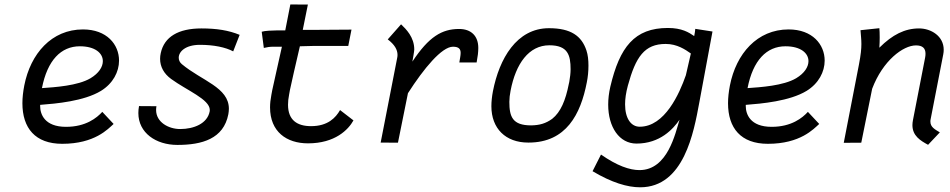

<svg xmlns="http://www.w3.org/2000/svg" viewBox="-20 -628 4181 845"><path d="M164.6 -240.2C188.5 -362.8 248.5 -424.3 331.5 -424.3C397.9 -424.3 432.6 -394.5 432.6 -358.9C432.6 -333.5 415 -305.7 378.4 -283.7C322.8 -250.5 220.7 -244.1 164.6 -240.2ZM345.2 -498.5C207 -498.5 114.3 -391.6 86.9 -252C81.5 -224.1 78.6 -197.8 78.6 -173.8C78.6 -64.5 134.8 4.9 253.9 4.9C397 4.9 455.6 -60.5 480 -82.5L430.2 -135.7C406.2 -109.4 357.9 -69.8 270.5 -69.8C175.8 -69.8 156.7 -126 156.7 -161.1V-166.5C227.1 -171.9 349.6 -182.6 424.3 -228C477.5 -260.7 503.9 -312 503.9 -361.3C503.9 -432.1 450.2 -498.5 345.2 -498.5Z M733.4 -280.3C802.2 -230 903.3 -190.9 903.3 -144C903.3 -142.1 903.3 -139.6 902.8 -137.7C892.6 -84 833 -60.1 772.9 -60.1C722.7 -60.1 667 -89.4 667 -144C667 -149.4 667.5 -154.8 668.5 -160.6L591.8 -161.1C589.8 -150.4 588.9 -140.1 588.9 -130.4C588.9 -43.5 666 9.8 760.7 9.8C869.6 9.8 963.9 -17.1 984.9 -125C986.3 -133.3 987.3 -141.6 987.3 -149.4C987.3 -243.7 867.7 -272.5 780.3 -345.7C771 -353.5 766.6 -363.3 766.6 -374C766.6 -400.9 796.4 -430.7 859.9 -430.7C920.9 -430.7 972.7 -419.9 1006.3 -401.9L1034.7 -474.6C986.3 -494.6 933.1 -502.9 866.7 -502.9C765.1 -502.9 703.1 -466.3 687.5 -394.5C685.5 -385.7 684.6 -377.4 684.6 -369.1C684.6 -334.5 701.2 -303.7 733.4 -280.3Z M1255.9 -231.4C1267.1 -280.3 1275.9 -324.7 1299.8 -424.3C1322.3 -424.3 1335.9 -425.8 1358.4 -425.8H1512.7L1526.9 -497.6H1518.1C1518.1 -497.6 1442.9 -497.1 1372.1 -496.6H1312.5C1319.3 -529.8 1328.6 -575.7 1335 -607.9L1257.8 -608.4C1251 -574.2 1242.2 -528.3 1235.4 -494.1H1196.3C1180.2 -494.1 1144.5 -492.7 1131.8 -488.3L1141.1 -417C1154.3 -420.4 1168.5 -422.4 1182.1 -422.4H1220.7C1199.2 -328.1 1189.9 -282.2 1178.2 -231.4L1174.3 -210.4C1170.4 -190.4 1168.5 -172.4 1168.5 -155.3C1168.5 -48.3 1241.2 2.9 1335.4 2.9C1455.1 2.9 1513.2 -57.6 1535.6 -98.1L1476.6 -143.6C1457.5 -109.9 1422.9 -72.8 1349.1 -72.8C1288.6 -72.8 1247.6 -98.6 1247.6 -167C1247.6 -180.2 1249 -195.3 1252.4 -211.9Z M1794.9 -356.9C1796.4 -365.2 1803.2 -402.3 1803.2 -410.2C1803.2 -464.4 1767.1 -500 1745.1 -521L1686.5 -454.6C1716.8 -431.6 1729.5 -409.2 1729.5 -386.2C1729.5 -381.8 1729 -377.4 1728 -373L1655.3 -0.5L1731.4 0L1775.4 -217.8C1845.2 -326.7 1924.3 -422.4 1973.6 -422.4C2000 -422.4 2007.3 -411.6 2007.3 -395C2007.3 -383.3 2003.9 -369.1 2001.5 -353H2077.6C2077.6 -354 2078.1 -355 2078.1 -356C2082.5 -378.4 2085 -398.9 2085 -417C2085 -469.7 2053.7 -500.5 2000.5 -500.5C1924.8 -500.5 1867.2 -466.3 1794.9 -356.9Z M2410.2 -105C2381.8 -84.5 2354.5 -76.7 2317.4 -76.2C2235.4 -76.2 2221.7 -114.3 2221.7 -179.7C2221.7 -194.8 2223.6 -211.4 2227.1 -229C2250 -348.1 2307.6 -428.7 2397.9 -428.7C2479 -428.7 2491.2 -385.3 2491.2 -323.2C2491.2 -306.2 2488.8 -287.1 2485.4 -267.6C2484.9 -264.6 2483.9 -261.7 2483.4 -258.8C2469.2 -186.5 2447.8 -134.8 2410.2 -105ZM2305.7 -0.5H2306.6C2472.2 -0.5 2535.6 -126 2562.5 -265.1C2567.4 -289.1 2569.8 -314.5 2569.8 -339.4C2569.8 -363.8 2567.4 -386.7 2561 -405.8C2539.6 -470.2 2492.2 -503.9 2396 -503.9C2253.4 -503.9 2177.2 -369.1 2149.4 -226.6C2145 -203.1 2142.6 -181.2 2142.6 -160.6C2142.6 -62.5 2205.1 -0.5 2304.7 -0.5Z M2743.2 -251C2777.8 -377.9 2816.4 -434.6 2909.7 -434.6C2960.4 -434.6 2996.1 -409.7 3020.5 -392.6L2998.5 -296.9C2970.2 -215.8 2905.8 -70.3 2795.4 -70.3C2757.3 -70.3 2731 -106.4 2731 -168.9C2731 -192.9 2734.9 -220.2 2743.2 -251ZM3115.7 -489.3 3040 -501C3039.1 -491.2 3037.6 -480.5 3035.2 -469.2C3011.7 -485.4 2981 -504.9 2919.4 -504.9C2772.5 -504.9 2707 -420.9 2666 -246.1C2659.7 -218.8 2656.7 -192.4 2656.7 -167.5C2656.7 -68.4 2705.6 3.9 2781.2 3.9C2884.8 3.9 2942.4 -60.1 2970.7 -101.1C2952.1 -41 2918.5 120.6 2794.4 120.6C2751 120.6 2695.8 101.6 2625 52.2L2587.9 125.5C2672.4 175.8 2741.2 196.3 2797.4 196.3C2990.7 196.3 3033.7 -48.3 3057.1 -173.8Z M3270 -240.2C3293.9 -362.8 3354 -424.3 3437 -424.3C3503.4 -424.3 3538.1 -394.5 3538.1 -358.9C3538.1 -333.5 3520.5 -305.7 3483.9 -283.7C3428.2 -250.5 3326.2 -244.1 3270 -240.2ZM3450.7 -498.5C3312.5 -498.5 3219.7 -391.6 3192.4 -252C3187 -224.1 3184.1 -197.8 3184.1 -173.8C3184.1 -64.5 3240.2 4.9 3359.4 4.9C3502.4 4.9 3561 -60.5 3585.4 -82.5L3535.6 -135.7C3511.7 -109.4 3463.4 -69.8 3376 -69.8C3281.2 -69.8 3262.2 -126 3262.2 -161.1V-166.5C3332.5 -171.9 3455.1 -182.6 3529.8 -228C3583 -260.7 3609.4 -312 3609.4 -361.3C3609.4 -432.1 3555.7 -498.5 3450.7 -498.5Z M3850.1 -418C3851.1 -433.6 3851.6 -449.2 3851.6 -462.9C3851.6 -480.5 3851.1 -495.1 3850.1 -503.9L3767.1 -495.1C3768.6 -471.7 3771 -455.6 3771 -434.1C3771 -413.1 3768.6 -387.2 3760.3 -344.2L3693.4 0.5L3770.5 0L3818.4 -237.3C3865.2 -361.3 3954.6 -428.2 4011.2 -428.2C4040.5 -428.2 4053.2 -415.5 4053.2 -391.6C4053.2 -386.2 4052.7 -379.9 4051.3 -373.5L3998 -99.6C3996.6 -91.8 3995.6 -84.5 3995.6 -77.6C3995.6 -30.3 4030.3 -9.3 4064.5 9.3L4116.2 -45.4C4094.7 -58.6 4074.7 -68.4 4074.7 -92.8C4074.7 -96.2 4074.7 -99.1 4075.7 -103L4131.3 -388.7C4132.8 -396 4133.3 -402.8 4133.3 -409.2C4133.3 -469.2 4077.6 -502.9 4024.9 -502.9C3962.4 -502.9 3907.7 -475.6 3850.1 -418Z"/></svg>

Font: Fantasque Sans Mono
Style: RegItalic
Weight: 400
Italic angle: -11°
Monospace: yes
Designer: Jany Belluz
Version: Version 1.6.3